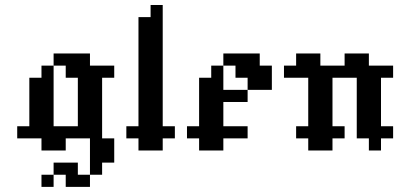

<svg xmlns="http://www.w3.org/2000/svg" viewBox="-20 -591 1564 754"><path d="M47.6 -95.2H95.2V-47.6H47.6ZM95.2 -95.2H142.9V-47.6H95.2ZM142.9 -95.2H190.5V-47.6H142.9ZM190.5 -95.2H238.1V-47.6H190.5ZM238.1 -95.2H285.7V-47.6H238.1ZM285.7 -95.2H333.3V-47.6H285.7ZM142.9 -47.6H190.5V0H142.9ZM190.5 -47.6H238.1V0H190.5ZM95.2 -142.9H142.9V-95.2H95.2ZM142.9 -142.9H190.5V-95.2H142.9ZM142.9 -190.5H190.5V-142.9H142.9ZM142.9 -238.1H190.5V-190.5H142.9ZM142.9 -285.7H190.5V-238.1H142.9ZM95.2 -285.7H142.9V-238.1H95.2ZM95.2 -238.1H142.9V-190.5H95.2ZM95.2 -190.5H142.9V-142.9H95.2ZM142.9 -333.3H190.5V-285.7H142.9ZM190.5 -381H238.1V-333.3H190.5ZM238.1 -381H285.7V-333.3H238.1ZM285.7 -381H333.3V-333.3H285.7ZM238.1 -333.3H285.7V-285.7H238.1ZM285.7 -333.3H333.3V-285.7H285.7ZM333.3 -333.3H381V-285.7H333.3ZM381 -333.3H428.6V-285.7H381ZM333.3 -285.7H381V-238.1H333.3ZM333.3 -238.1H381V-190.5H333.3ZM333.3 -190.5H381V-142.9H333.3ZM285.7 -238.1H333.3V-190.5H285.7ZM285.7 -285.7H333.3V-238.1H285.7ZM285.7 -190.5H333.3V-142.9H285.7ZM285.7 -142.9H333.3V-95.2H285.7ZM333.3 -142.9H381V-95.2H333.3ZM333.3 -95.2H381V-47.6H333.3ZM333.3 -47.6H381V0H333.3ZM333.3 0H381V47.6H333.3ZM333.3 47.6H381V95.2H333.3ZM381 -47.6H428.6V0H381ZM381 0H428.6V47.6H381ZM190.5 47.6H238.1V95.2H190.5ZM238.1 47.6H285.7V95.2H238.1ZM238.1 95.2H285.7V142.9H238.1ZM142.9 95.2H190.5V142.9H142.9ZM285.7 95.2H333.3V142.9H285.7Z M523.8 -47.6H571.4V0H523.8ZM571.4 -47.6H619V0H571.4ZM476.2 -95.2H523.8V-47.6H476.2ZM523.8 -95.2H571.4V-47.6H523.8ZM571.4 -95.2H619V-47.6H571.4ZM619 -95.2H666.7V-47.6H619ZM523.8 -142.9H571.4V-95.2H523.8ZM571.4 -142.9H619V-95.2H571.4ZM571.4 -190.5H619V-142.9H571.4ZM571.4 -238.1H619V-190.5H571.4ZM523.8 -238.1H571.4V-190.5H523.8ZM523.8 -285.7H571.4V-238.1H523.8ZM523.8 -333.3H571.4V-285.7H523.8ZM523.8 -190.5H571.4V-142.9H523.8ZM571.4 -285.7H619V-238.1H571.4ZM571.4 -333.3H619V-285.7H571.4ZM571.4 -381H619V-333.3H571.4ZM571.4 -523.8H619V-476.2H571.4ZM571.4 -476.2H619V-428.6H571.4ZM571.4 -428.6H619V-381H571.4ZM523.8 -381H571.4V-333.3H523.8ZM523.8 -428.6H571.4V-381H523.8ZM523.8 -476.2H571.4V-428.6H523.8ZM523.8 -523.8H571.4V-476.2H523.8ZM571.4 -571.4H619V-523.8H571.4Z M761.9 -95.2H809.5V-47.6H761.9ZM714.3 -95.2H761.9V-47.6H714.3ZM809.5 -95.2H857.1V-47.6H809.5ZM761.9 -47.6H809.5V0H761.9ZM809.5 -47.6H857.1V0H809.5ZM761.9 -190.5H809.5V-142.9H761.9ZM809.5 -190.5H857.1V-142.9H809.5ZM809.5 -238.1H857.1V-190.5H809.5ZM809.5 -285.7H857.1V-238.1H809.5ZM761.9 -285.7H809.5V-238.1H761.9ZM761.9 -238.1H809.5V-190.5H761.9ZM809.5 -333.3H857.1V-285.7H809.5ZM857.1 -381H904.8V-333.3H857.1ZM952.4 -381H1000V-333.3H952.4ZM904.8 -381H952.4V-333.3H904.8ZM952.4 -333.3H1000V-285.7H952.4ZM857.1 -95.2H904.8V-47.6H857.1ZM904.8 -333.3H952.4V-285.7H904.8ZM1000 -333.3H1047.6V-285.7H1000ZM1000 -285.7H1047.6V-238.1H1000ZM952.4 -285.7H1000V-238.1H952.4ZM904.8 -238.1H952.4V-190.5H904.8ZM857.1 -238.1H904.8V-190.5H857.1ZM761.9 -142.9H809.5V-95.2H761.9ZM809.5 -142.9H857.1V-95.2H809.5ZM904.8 -95.2H952.4V-47.6H904.8Z M1142.9 -95.2H1190.5V-47.6H1142.9ZM1190.5 -95.2H1238.1V-47.6H1190.5ZM1238.1 -95.2H1285.7V-47.6H1238.1ZM1285.7 -95.2H1333.3V-47.6H1285.7ZM1190.5 -47.6H1238.1V0H1190.5ZM1238.1 -47.6H1285.7V0H1238.1ZM1381 -95.2H1428.6V-47.6H1381ZM1428.6 -95.2H1476.2V-47.6H1428.6ZM1476.2 -95.2H1523.8V-47.6H1476.2ZM1428.6 -47.6H1476.2V0H1428.6ZM1428.6 -142.9H1476.2V-95.2H1428.6ZM1381 -142.9H1428.6V-95.2H1381ZM1381 -190.5H1428.6V-142.9H1381ZM1381 -238.1H1428.6V-190.5H1381ZM1428.6 -238.1H1476.2V-190.5H1428.6ZM1428.6 -190.5H1476.2V-142.9H1428.6ZM1190.5 -142.9H1238.1V-95.2H1190.5ZM1238.1 -142.9H1285.7V-95.2H1238.1ZM1238.1 -190.5H1285.7V-142.9H1238.1ZM1190.5 -190.5H1238.1V-142.9H1190.5ZM1190.5 -238.1H1238.1V-190.5H1190.5ZM1238.1 -238.1H1285.7V-190.5H1238.1ZM1428.6 -285.7H1476.2V-238.1H1428.6ZM1381 -285.7H1428.6V-238.1H1381ZM1238.1 -285.7H1285.7V-238.1H1238.1ZM1190.5 -333.3H1238.1V-285.7H1190.5ZM1190.5 -285.7H1238.1V-238.1H1190.5ZM1476.2 -333.3H1523.8V-285.7H1476.2ZM1428.6 -333.3H1476.2V-285.7H1428.6ZM1381 -333.3H1428.6V-285.7H1381ZM1238.1 -333.3H1285.7V-285.7H1238.1ZM1285.7 -333.3H1333.3V-285.7H1285.7ZM1333.3 -333.3H1381V-285.7H1333.3ZM1142.9 -333.3H1190.5V-285.7H1142.9ZM1095.2 -333.3H1142.9V-285.7H1095.2ZM1142.9 -381H1190.5V-333.3H1142.9ZM1190.5 -381H1238.1V-333.3H1190.5ZM1333.3 -381H1381V-333.3H1333.3ZM1381 -381H1428.6V-333.3H1381Z"/></svg>

Font: Jacquard 12
Style: Regular
Weight: 400
Designer: Sarah Cadigan-Fried
Version: Version 1.000; ttfautohint (v1.8.4.7-5d5b)